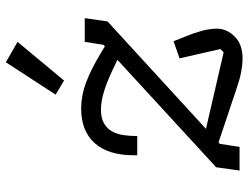

<svg xmlns="http://www.w3.org/2000/svg" viewBox="-114 -704 829 640"><g transform="rotate(-90 300.0 -384.5)"><path d="M425 10Q404 10 380 5.5Q356 1 324 -10L145 -70L140 -66L130 0H51L62 -78L420 -407Q358 -438 320.5 -450Q283 -462 255 -462Q226 -462 208.5 -452Q191 -442 181.5 -425Q172 -408 169 -386Q166 -364 166 -341H102V-353Q102 -438 142.5 -483Q183 -528 258 -528Q300 -528 343.5 -512Q387 -496 445 -461L465 -449L470 -453L480 -516H559L548 -440L190 -112L445 -53L456 -64L425 -200L482 -220L498 -180Q509 -154 516.5 -126.5Q524 -99 524 -76Q524 -43 498 -16.5Q472 10 425 10ZM351 -585 304 -613 412 -779 480 -740Z"/></g></svg>

Font: IBM Plex Mono
Style: Italic
Weight: 400
Italic angle: -9°
Monospace: yes
Designer: Mike Abbink, Paul van der Laan, Pieter van Rosmalen
Foundry: Bold Monday
Version: Version 2.3